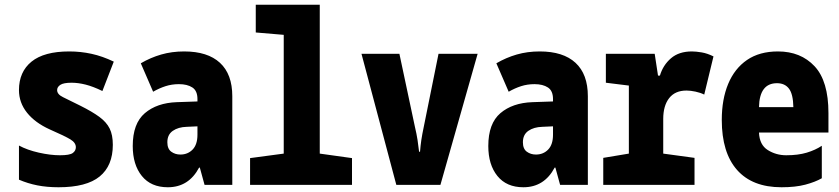

<svg xmlns="http://www.w3.org/2000/svg" viewBox="-20 -780 3540 810"><path d="M227 10Q178 10 137.5 2Q97 -6 60 -22V-166Q95 -147 144 -136Q193 -125 233 -125Q274 -125 287 -134.5Q300 -144 300 -159Q300 -178 277 -192Q254 -206 190 -234Q128 -262 94 -304.5Q60 -347 60 -400Q60 -477 113 -520Q166 -563 272 -563Q320 -563 366 -553Q412 -543 460 -520L412 -396Q373 -415 341.5 -423Q310 -431 282 -431Q248 -431 234.5 -422Q221 -413 221 -400Q221 -382 246 -370Q271 -358 319 -334Q369 -309 399 -287Q429 -265 442.5 -238Q456 -211 456 -169Q456 -81 400.5 -35.5Q345 10 227 10Z M688 10Q617 10 578.5 -37.5Q540 -85 540 -164Q540 -259 591 -302.5Q642 -346 726 -349L813 -352V-362Q813 -397 791.5 -411Q770 -425 735 -425Q705 -425 678.5 -416.5Q652 -408 626 -393L574 -513Q615 -537 660 -550Q705 -563 757 -563Q856 -563 908 -515Q960 -467 960 -374V0H843L823 -73H820Q776 10 688 10ZM741 -128Q772 -128 792.5 -149Q813 -170 813 -212V-247L768 -245Q732 -244 709 -228Q686 -212 686 -180Q686 -152 702.5 -140Q719 -128 741 -128Z M1035 0V-113L1177 -132V-633L1059 -643V-760H1329V-132L1465 -113V0Z M1652 0 1505 -553H1665L1730 -247Q1738 -213 1741.5 -189.5Q1745 -166 1748 -140H1752Q1754 -166 1757.5 -189.5Q1761 -213 1768 -246L1830 -553H1995L1838 0Z M2188 10Q2117 10 2078.5 -37.5Q2040 -85 2040 -164Q2040 -259 2091 -302.5Q2142 -346 2226 -349L2313 -352V-362Q2313 -397 2291.5 -411Q2270 -425 2235 -425Q2205 -425 2178.5 -416.5Q2152 -408 2126 -393L2074 -513Q2115 -537 2160 -550Q2205 -563 2257 -563Q2356 -563 2408 -515Q2460 -467 2460 -374V0H2343L2323 -73H2320Q2276 10 2188 10ZM2241 -128Q2272 -128 2292.5 -149Q2313 -170 2313 -212V-247L2268 -245Q2232 -244 2209 -228Q2186 -212 2186 -180Q2186 -152 2202.5 -140Q2219 -128 2241 -128Z M2525 0V-114L2633 -132V-419L2536 -431V-553H2742L2756 -461H2764Q2777 -505 2810.5 -534Q2844 -563 2899 -563Q2916 -563 2940 -559Q2964 -555 2990 -542L2951 -381Q2935 -389 2914 -393.5Q2893 -398 2876 -398Q2828 -398 2803 -366Q2778 -334 2778 -278V-132L2910 -114V0Z M3277 10Q3154 10 3089.5 -63Q3025 -136 3025 -274Q3025 -361 3052 -426Q3079 -491 3131.5 -527Q3184 -563 3262 -563Q3358 -563 3416.5 -500.5Q3475 -438 3475 -303V-221H3182Q3184 -169 3219 -147Q3254 -125 3297 -125Q3347 -125 3383.5 -136Q3420 -147 3447 -165V-28Q3419 -12 3377.5 -1Q3336 10 3277 10ZM3327 -328Q3326 -383 3308.5 -406Q3291 -429 3258 -429Q3184 -429 3182 -328Z"/></svg>

Font: Noto Sans Mono ExtraCondensed Black
Style: Regular
Weight: 900
Width: 2
Designer: Monotype Design Team
Foundry: Monotype Imaging Inc.
Version: Version 2.014